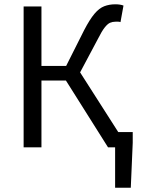

<svg xmlns="http://www.w3.org/2000/svg" viewBox="-20 -686 668 894"><path d="M516 188V0H494V-71H598V-21L589 188ZM90 0V-656H173V-379H288L372 -546Q398 -596 420 -622Q442 -648 465.5 -657Q489 -666 517 -666Q528 -666 538 -664.5Q548 -663 555 -660L541 -583Q536 -585 530.5 -585Q525 -585 518 -585Q504 -585 492.5 -580Q481 -575 467.5 -558Q454 -541 436 -505L353 -349L576 0H483L287 -311H173V0Z"/></svg>

Font: Source Sans 3
Style: Regular
Weight: 400
Designer: Paul D. Hunt
Foundry: Adobe
Version: Version 3.046;hotconv 1.0.118;makeotfexe 2.5.65603